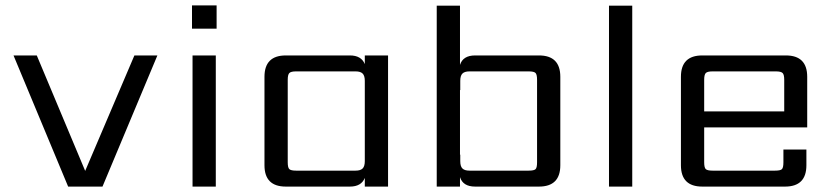

<svg xmlns="http://www.w3.org/2000/svg" viewBox="-20 -690 3075 710"><path d="M30 -485H116L295 -58L477 -485H562L359 0H232Z M778 0H692V-485H778ZM690 -584V-670H781V-584Z M1075 -59H1295Q1313 -59 1321 -67Q1329 -75 1329 -94V-391Q1329 -410 1321 -418Q1313 -426 1295 -426H1075Q1056 -426 1050 -420Q1044 -414 1044 -395V-90Q1044 -70 1050 -64.5Q1056 -59 1075 -59ZM1329 -485H1415V0H1329V-32Q1316 0 1274 0H1037Q958 0 958 -79V-406Q958 -485 1037 -485H1274Q1316 -485 1329 -453Z M1966 -90V-395Q1966 -414 1960.5 -420Q1955 -426 1935 -426H1716Q1698 -426 1690 -418Q1682 -410 1682 -391V-357H1681V-118H1682V-94Q1682 -75 1690 -67Q1698 -59 1716 -59H1935Q1955 -59 1960.5 -64.5Q1966 -70 1966 -90ZM1737 -485H1973Q2052 -485 2052 -406V-79Q2052 0 1973 0H1737Q1692 0 1681 -35V0H1595V-669H1681V-450Q1692 -485 1737 -485Z M2318 0H2232V-669H2318Z M2584 -278H2880V-395Q2880 -414 2874 -420Q2868 -426 2849 -426H2615Q2596 -426 2590 -420Q2584 -414 2584 -395ZM2577 -485H2886Q2965 -485 2965 -406V-219H2584V-90Q2584 -70 2590 -64.5Q2596 -59 2615 -59H2846Q2866 -59 2871.5 -64.5Q2877 -70 2877 -90V-137H2962V-79Q2962 0 2883 0H2577Q2498 0 2498 -79V-406Q2498 -485 2577 -485Z"/></svg>

Font: Sarpanch
Style: Regular
Weight: 400
Designer: Manushi Parikh (Devanagari and Latin), Jyotish Sonowal (Devanagari)
Foundry: Indian Type Foundry
Version: Version 2.004;PS 1.0;hotconv 1.0.78;makeotf.lib2.5.61930; tt